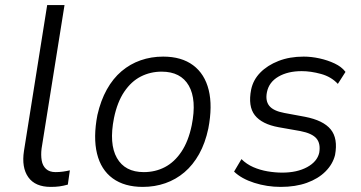

<svg xmlns="http://www.w3.org/2000/svg" viewBox="-20 -725 1416 753"><path d="M179 8Q118 8 91 -30Q64 -68 74 -133L165 -705H233L143 -142Q140 -117 143.5 -96Q147 -75 160.5 -62.5Q174 -50 198 -50Q212 -50 227 -52Q242 -54 254 -57L246 -1Q228 4 213 6Q198 8 179 8Z M540 8Q468 8 422 -25.5Q376 -59 360.5 -122.5Q345 -186 362 -274Q375 -331 399 -374Q423 -417 456.5 -445.5Q490 -474 531.5 -488.5Q573 -503 620 -503Q692 -503 737.5 -469Q783 -435 798.5 -372Q814 -309 797 -221Q785 -164 761 -121Q737 -78 703.5 -49.5Q670 -21 628.5 -6.5Q587 8 540 8ZM544 -50Q589 -50 626.5 -69.5Q664 -89 691.5 -130Q719 -171 732 -234Q752 -334 720.5 -389Q689 -444 614 -444Q570 -444 532.5 -425Q495 -406 467.5 -365.5Q440 -325 427 -262Q407 -161 438.5 -105.5Q470 -50 544 -50Z M1081 8Q1027 8 977 -8Q927 -24 898 -52L927 -101Q947 -81 973.5 -69.5Q1000 -58 1029.5 -53Q1059 -48 1087 -48Q1145 -48 1184.5 -69.5Q1224 -91 1232 -126Q1238 -162 1221 -182Q1204 -202 1158 -211L1073 -226Q1007 -238 979.5 -273Q952 -308 965 -374Q973 -412 1001 -440.5Q1029 -469 1072.5 -486Q1116 -503 1171 -503Q1201 -503 1233 -496Q1265 -489 1292.5 -476Q1320 -463 1335 -443L1305 -396Q1279 -424 1239 -435Q1199 -446 1163 -446Q1109 -446 1072 -424.5Q1035 -403 1027 -364Q1020 -330 1036 -310Q1052 -290 1095 -282L1176 -267Q1248 -253 1277 -217.5Q1306 -182 1294 -117Q1285 -81 1256.5 -52.5Q1228 -24 1183.5 -8Q1139 8 1081 8Z"/></svg>

Font: Nunito Sans 7pt SemiCondensed Light
Style: Italic
Weight: 300
Width: 4
Italic angle: -9°
Designer: Vernon Adams
Foundry: Vernon Adams
Version: Version 3.101;gftools[0.9.27]